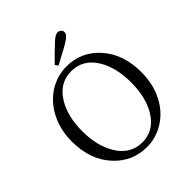

<svg xmlns="http://www.w3.org/2000/svg" viewBox="-257 -1108 1283 1283"><g transform="rotate(-45 384.5 -466.5)"><path d="M385 16Q249 16 156 -83Q55 -190 55 -365Q55 -479 103 -569Q147 -652 223 -700Q298 -746 385 -746Q520 -746 612 -647Q712 -540 712 -365Q712 -251 665 -161Q621 -77 545 -30Q471 16 385 16ZM385 -28Q496 -28 559 -132Q615 -225 615 -365Q615 -505 559 -598Q496 -701 385 -701Q273 -701 210 -598Q153 -505 153 -365Q153 -225 210 -132Q273 -28 385 -28ZM351 -787 336 -808Q382 -856 439 -909Q479 -949 502 -949Q517 -949 527.5 -940Q538 -931 538 -916Q538 -891 485 -860Q471 -853 444 -837Q382 -804 351 -787Z"/></g></svg>

Font: GenRyuMin TW R
Style: Regular
Weight: 400
Version: Version 1.501;PS 1;hotconv 16.6.51;makeotf.lib2.5.65220